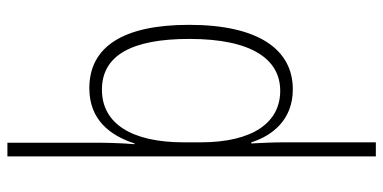

<svg xmlns="http://www.w3.org/2000/svg" viewBox="-278 -522 1034 518"><g transform="rotate(-90 239.0 -263.0)"><path d="M431 -270C431 -449 371 -539 260 -539C174 -539 132 -482 111 -417H109C112 -452 113 -495 113 -526V-760H76V234H114V-16C114 -48 112 -79 111 -102H114C132 -45 175 10 257 10C364 10 431 -82 431 -270ZM393 -269C393 -99 337 -24 253 -24C168 -24 114 -97 114 -239V-284C114 -424 164 -505 256 -505C349 -505 393 -424 393 -269Z"/></g></svg>

Font: Noto Sans Arabic UI Cn XLt
Style: Regular
Weight: 200
Width: 3
Designer: Monotype Design Team, Nadine Chahine and Nizar Qandah
Foundry: Monotype Imaging Inc.
Version: Version 2.010